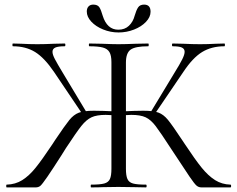

<svg xmlns="http://www.w3.org/2000/svg" viewBox="-20 -814 1031 834"><path d="M376 -12Q415 -12 433 -17Q451 -22 457.5 -36.5Q464 -51 464 -81V-544Q464 -573 455.5 -587.5Q447 -602 427 -607.5Q407 -613 368 -613Q366 -613 366 -619Q366 -625 368 -625L422 -624Q468 -622 494 -622Q523 -622 571 -624L624 -625Q626 -625 626 -619Q626 -613 624 -613Q568 -613 547.5 -598.5Q527 -584 527 -542V-81Q527 -51 533.5 -36.5Q540 -22 557.5 -17Q575 -12 614 -12Q617 -12 617 -6Q617 0 614 0Q583 0 565 -1L494 -2L426 -1Q408 0 376 0Q374 0 374 -6Q374 -12 376 -12ZM9 -12Q47 -13 76.5 -31.5Q106 -50 134 -84.5Q162 -119 208 -188L219 -205Q262 -269 281 -292.5Q300 -316 322.5 -324.5Q345 -333 388 -333Q421 -333 484 -330L483 -312Q473 -313 462 -314Q451 -315 439 -315Q400 -315 377.5 -304.5Q355 -294 333.5 -267Q312 -240 266 -170L246 -138Q209 -80 186 -46.5Q163 -13 155 -6.5Q147 0 135 0H9Q7 0 7 -6Q7 -12 9 -12ZM36 -613Q34 -613 34 -619Q34 -625 36 -625L73 -624Q109 -622 142 -622Q175 -622 215 -624L261 -625Q264 -625 264 -619Q264 -613 261 -613Q233 -613 220.5 -607.5Q208 -602 208 -589Q208 -577 218.5 -557Q229 -537 252 -499L356 -326L339 -317L215 -501Q173 -563 132.5 -588Q92 -613 36 -613ZM723 -168Q677 -239 656 -266.5Q635 -294 612.5 -304.5Q590 -315 550 -315Q539 -315 528 -314Q517 -313 508 -312L507 -330Q569 -333 602 -333Q646 -333 668 -325Q690 -317 709 -294Q728 -271 771 -206L783 -188Q828 -120 856.5 -85Q885 -50 914.5 -31.5Q944 -13 981 -12Q984 -12 984 -6Q984 0 981 0H855Q843 0 834 -7.5Q825 -15 803.5 -46.5Q782 -78 723 -168ZM634 -326 738 -498Q761 -535 771.5 -556Q782 -577 782 -589Q782 -602 770 -607.5Q758 -613 730 -613Q727 -613 727 -619Q727 -625 730 -625L776 -624Q816 -622 849 -622Q882 -622 918 -624L955 -625Q957 -625 957 -619Q957 -613 955 -613Q899 -613 858 -588Q817 -563 776 -501L651 -317ZM565 -746Q572 -770 580 -782Q588 -794 606 -794Q634 -794 634 -763Q634 -740 614 -719Q594 -698 562 -685.5Q530 -673 495 -673Q460 -673 428 -686Q396 -699 376.5 -720Q357 -741 357 -764Q357 -778 364.5 -786Q372 -794 385 -794Q404 -794 411.5 -782.5Q419 -771 426 -746Q445 -685 494 -685Q522 -685 540 -702Q558 -719 565 -746Z"/></svg>

Font: Cormorant
Style: Regular
Weight: 400
Designer: Christian Thalmann (Catharsis Fonts)
Foundry: Catharsis Fonts
Version: Version 4.000